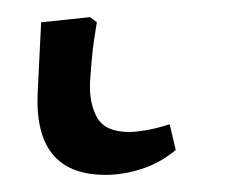

<svg xmlns="http://www.w3.org/2000/svg" viewBox="-20 24 276 224"><path d="M103 228Q19 228 24 131L28 50L85 44L93 50Q89 73 87.5 89Q86 105 85 120Q84 145 93.5 161.5Q103 178 131 178Q138 178 150 176Q162 174 178 169L185 199Q167 214 145.5 221Q124 228 103 228Z"/></svg>

Font: Literata 12pt Light
Style: Italic
Weight: 300
Italic angle: -2°
Designer: Latin by Veronika Burian and Jose Scaglione. Greek by Irene Vlachou. Cyrillic by Vera Evstafieva
Foundry: TypeTogether
Version: Version 3.002